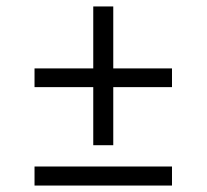

<svg xmlns="http://www.w3.org/2000/svg" viewBox="-20 -575 640 595"><path d="M269 -125H331V-305H513V-363H331V-555H269V-363H87V-305H269V-125ZM87 0H513V-59H87V0Z"/></svg>

Font: Source Code Variable
Style: Italic
Weight: 400
Italic angle: -11°
Monospace: yes
Designer: Paul D. Hunt, Teo Tuominen
Foundry: Adobe Systems Incorporated
Version: Version 1.005;PS 1.0;hotconv 16.6.54;makeotf.lib2.5.65590